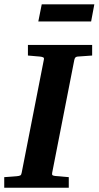

<svg xmlns="http://www.w3.org/2000/svg" viewBox="-35 -882 463 902"><path d="M329.1 -616.2Q321.3 -615.2 318.4 -611.1Q315.4 -606.9 314 -600.1L210 -69.8Q208.5 -61.5 211.9 -58.8Q215.3 -56.2 225.1 -55.2Q234.4 -54.7 244.6 -53.7Q253.4 -52.7 264.6 -51.8Q275.9 -50.8 288.1 -49.8V0H-15.1V-49.8Q-3.9 -50.8 6.6 -51.3Q17.1 -51.8 25.4 -52.7Q35.2 -53.7 43.9 -54.2Q55.2 -55.2 60.3 -57.9Q65.4 -60.5 66.9 -70.8L170.9 -601.1Q173.3 -609.9 168 -612.5Q162.6 -615.2 152.8 -616.2Q144 -616.7 134.8 -617.7Q126.5 -618.7 116.2 -619.4Q106 -620.1 96.2 -621.1V-670.9H397.9V-621.1ZM393.1 -781.2H145L161.1 -861.8H408.2Z"/></svg>

Font: Charis SIL Viet
Style: Bold Italic
Weight: 700
Italic angle: -11°
Foundry: SIL International
Version: Version 5.000